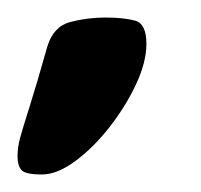

<svg xmlns="http://www.w3.org/2000/svg" viewBox="-20 -306 229 219"><path d="M28 -107Q9 -107 4.5 -112Q0 -117 0 -128Q0 -138 3 -149Q6 -160 13.5 -183.5Q21 -207 34 -253Q41 -276 60.5 -281Q80 -286 100 -286Q121 -286 134 -282.5Q147 -279 147 -256Q147 -235 135 -209.5Q123 -184 104.5 -160.5Q86 -137 65.5 -122Q45 -107 28 -107Z"/></svg>

Font: Solitreo
Style: Regular
Weight: 400
Designer: Nathan Gross, Bryan Kirschen, Binghamton University
Foundry: Eli Heuer
Version: Version 1.100; ttfautohint (v1.8.4.7-5d5b)